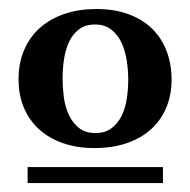

<svg xmlns="http://www.w3.org/2000/svg" viewBox="-20 -703 420 424"><path d="M263.2 -527.8Q263.2 -546.9 260 -568.4Q256.8 -589.8 248.8 -607.7Q240.7 -625.5 226.3 -637.2Q211.9 -648.9 189.9 -648.9Q168 -648.9 153.8 -637.7Q139.6 -626.5 131.8 -608.9Q124 -591.3 121.1 -570.3Q118.2 -549.3 118.2 -529.8Q118.2 -510.7 120.8 -489.5Q123.5 -468.3 131.6 -450.4Q139.6 -432.6 153.8 -420.9Q168 -409.2 190.9 -409.2Q212.9 -409.2 227.1 -420.4Q241.2 -431.6 249.3 -448.7Q257.3 -465.8 260.3 -486.8Q263.2 -507.8 263.2 -527.8ZM41 -298.8V-334H339.8V-298.8ZM358.9 -526.9Q358.9 -493.7 347.4 -465.8Q335.9 -438 314 -418Q292 -397.9 260.3 -387Q228.5 -376 188 -376Q150.9 -376 120.1 -386.5Q89.4 -397 67.4 -416.5Q45.4 -436 33.2 -464.1Q21 -492.2 21 -527.8Q21 -564.5 33.7 -593.5Q46.4 -622.6 69.1 -642.3Q91.8 -662.1 123.3 -672.6Q154.8 -683.1 192.9 -683.1Q232.9 -683.1 263.9 -671.6Q294.9 -660.2 315.9 -639.6Q336.9 -619.1 347.9 -590.3Q358.9 -561.5 358.9 -526.9Z"/></svg>

Font: Charis SIL Phon
Style: Bold
Weight: 700
Foundry: SIL International
Version: Version 5.000